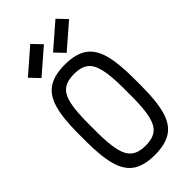

<svg xmlns="http://www.w3.org/2000/svg" viewBox="-323 -1149 1245 1245"><g transform="rotate(-45 300.0 -526.5)"><path d="M300 14Q204 14 148.5 -22.5Q93 -59 69.5 -141Q46 -223 46 -360V-440Q46 -577 69.5 -659Q93 -741 148.5 -777.5Q204 -814 300 -814Q396 -814 451.5 -777.5Q507 -741 530.5 -659Q554 -577 554 -440V-360Q554 -223 530.5 -141Q507 -59 451.5 -22.5Q396 14 300 14ZM300 -71Q362 -71 397 -97Q432 -123 447 -186Q462 -249 462 -360V-440Q462 -551 447 -614Q432 -677 397 -703Q362 -729 300 -729Q238 -729 202.5 -703Q167 -677 152.5 -614Q138 -551 138 -440V-360Q138 -249 153 -186Q168 -123 203.5 -97Q239 -71 300 -71ZM363 -859 302 -923 468 -1067 529 -1003ZM132 -859 71 -923 237 -1067 298 -1003Z"/></g></svg>

Font: Victor Mono SemiBold
Style: Regular
Weight: 600
Monospace: yes
Designer: Rune Bjørnerås
Version: Version 1.561;gftools[0.9.30]